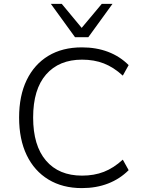

<svg xmlns="http://www.w3.org/2000/svg" viewBox="-20 -956 743 985"><path d="M400 9Q301 9 228.5 -35Q156 -79 117 -160Q78 -241 78 -353Q78 -465 117 -545.5Q156 -626 228 -669.5Q300 -713 400 -713Q474 -713 534.5 -690Q595 -667 640 -622L610 -568Q563 -611 513 -630.5Q463 -650 401 -650Q283 -650 216.5 -574Q150 -498 150 -353Q150 -209 216 -132Q282 -55 401 -55Q463 -55 513 -74.5Q563 -94 610 -137L640 -83Q595 -38 534.5 -14.5Q474 9 400 9ZM365 -765 241 -936H297L399 -813L502 -936H557L433 -765Z"/></svg>

Font: Nunito Sans 8pt Light
Style: Regular
Weight: 300
Version: Version 3.101;gftools[0.9.27]